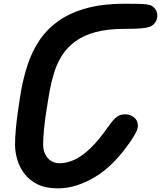

<svg xmlns="http://www.w3.org/2000/svg" viewBox="-20 -999 862 1028"><path d="M290 9.5Q225.5 9.5 181.5 -12Q137.5 -33.5 111 -68.5Q84.5 -103.5 72.5 -144.5Q60.5 -185.5 60.5 -224.5Q60.5 -260 64.5 -304.8Q68.5 -349.5 74.5 -393Q80.5 -436.5 85.8 -469.2Q91 -502 93 -513.5Q105.5 -583 127.2 -650.2Q149 -717.5 187.2 -777Q225.5 -836.5 286 -881.8Q346.5 -927 435.8 -953Q525 -979 650 -979Q692 -979 720.5 -978.5Q749 -978 767.2 -975.2Q785.5 -972.5 795.5 -966Q814.5 -952.5 820 -932Q825.5 -911.5 818 -891.8Q810.5 -872 790.5 -859.5Q780.5 -854 763 -850.8Q745.5 -847.5 717.5 -846Q689.5 -844.5 647.5 -844.5Q555.5 -844.5 490.8 -826.8Q426 -809 383 -777.2Q340 -745.5 313.2 -704Q286.5 -662.5 271.2 -614.5Q256 -566.5 246.5 -516.5Q243.5 -497 237.5 -462.8Q231.5 -428.5 225.5 -387.2Q219.5 -346 215.2 -303.2Q211 -260.5 211 -223.5Q211 -203.5 217 -185.8Q223 -168 234.5 -154.2Q246 -140.5 262.2 -132.8Q278.5 -125 299 -125Q336.5 -125 376.8 -142.8Q417 -160.5 462.8 -204Q508.5 -247.5 562.5 -325Q587 -359 605.2 -373Q623.5 -387 650 -387Q676.5 -387 697.5 -370.5Q718.5 -354 718.5 -326Q718.5 -316 713.2 -301.2Q708 -286.5 681.5 -246Q591 -112.5 489 -51.5Q387 9.5 290 9.5Z"/></svg>

Font: Edu QLD Hand
Style: Regular
Weight: 400
Designer: Tina and Corey Anderson, Eben Sorkin
Foundry: Sorkin Type Co.
Version: Version 2.000